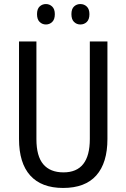

<svg xmlns="http://www.w3.org/2000/svg" viewBox="-20 -919 625 949"><path d="M511 -232Q511 -114 456 -52Q401 10 292 10Q185 10 129.5 -51.5Q74 -113 74 -232V-714H160V-231Q160 -147 194 -107Q228 -67 294 -67Q424 -67 424 -232V-714H511ZM163 -849Q163 -875 176 -887Q189 -899 207 -899Q225 -899 238 -886.5Q251 -874 251 -849Q251 -823 238 -810.5Q225 -798 207 -798Q189 -798 176 -810.5Q163 -823 163 -849ZM333 -849Q333 -875 346 -887Q359 -899 377 -899Q396 -899 409 -886.5Q422 -874 422 -849Q422 -823 409 -810.5Q396 -798 377 -798Q359 -798 346 -810.5Q333 -823 333 -849Z"/></svg>

Font: Noto Sans Ethiopic Cond
Style: Regular
Weight: 400
Width: 3
Designer: Monotype Design Team
Foundry: Monotype Imaging Inc.
Version: Version 2.102; ttfautohint (v1.8.4.7-5d5b)